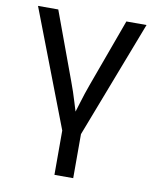

<svg xmlns="http://www.w3.org/2000/svg" viewBox="-83 -593 700 861"><g transform="rotate(10 267.0 -162.5)"><path d="M226.6 8.8 20 -529.3H112.3L226.1 -220.2Q242.2 -177.2 254.9 -134.5Q267.6 -91.8 280.8 -50.3H255.4Q268.6 -91.8 281.2 -134.5Q293.9 -177.2 309.6 -220.2L422.4 -529.3H514.2L307.6 8.8ZM224.1 204.1V-3.9H309.6V204.1Z"/></g></svg>

Font: Inter 24pt
Style: Regular
Weight: 400
Designer: Rasmus Andersson
Foundry: rsms
Version: Version 4.001;git-66647c0bb